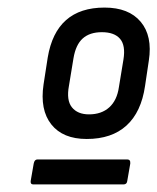

<svg xmlns="http://www.w3.org/2000/svg" viewBox="-20 -686 415 507"><path d="M209 -319Q146 -319 115.5 -357.5Q85 -396 95 -463L106 -534Q117 -600 154.5 -633Q192 -666 256 -666Q320 -666 351.5 -628.5Q383 -591 373 -526L363 -459Q353 -390 314 -354.5Q275 -319 209 -319ZM68 -199Q60 -199 61 -208L69 -254Q71 -265 79 -265H316Q325 -265 324 -254L316 -208Q315 -199 306 -199ZM215 -384Q248 -384 268.5 -402.5Q289 -421 294 -456L306 -529Q312 -566 297 -583.5Q282 -601 249 -601Q217 -601 198.5 -584.5Q180 -568 174 -532L162 -459Q155 -421 170 -402.5Q185 -384 215 -384Z"/></svg>

Font: Sofia Sans Semi Condensed Medium
Style: Italic
Weight: 500
Italic angle: -9°
Version: Version 4.100